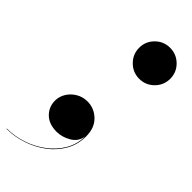

<svg xmlns="http://www.w3.org/2000/svg" viewBox="-300 -644 841 841"><g transform="rotate(45 121.0 -223.0)"><path d="M104.5 -506.5Q104.5 -546 132.8 -574Q161 -602 200.5 -602Q240.5 -602 268.8 -574Q297 -546 297 -506.5Q297 -466.5 268.8 -438.2Q240.5 -410 200.5 -410Q161 -410 132.8 -438.2Q104.5 -466.5 104.5 -506.5ZM7.5 -82Q7.5 -107.5 21.5 -130Q35.5 -152.5 59 -166.2Q82.5 -180 110.5 -180Q153 -180 184 -150Q215 -120 215 -67Q215 -16.5 191.2 24.8Q167.5 66 128.2 95.2Q89 124.5 41.2 140.2Q-6.5 156 -55 156V154Q-7.5 154 39.5 138.5Q86.5 123 125.2 94Q164 65 187.8 24.8Q211.5 -15.5 212 -64.5Q207 -28 174.8 -9Q142.5 10 109 10Q61 10 34.2 -16.8Q7.5 -43.5 7.5 -82Z"/></g></svg>

Font: Bodoni* 96
Style: Bold Italic
Weight: 700
Italic angle: -13°
Version: Version 2.2